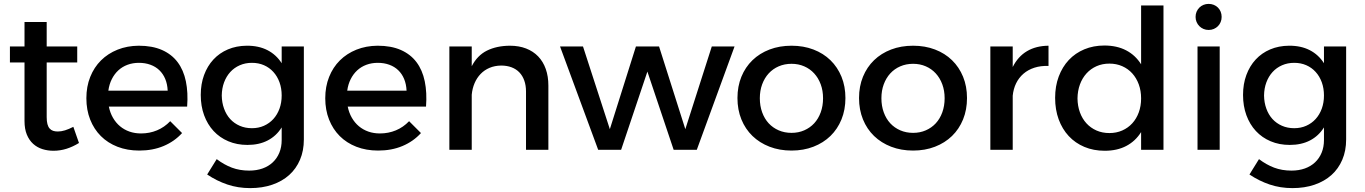

<svg xmlns="http://www.w3.org/2000/svg" viewBox="-20 -770 7015 987"><path d="M220 -531H377V-449H220V-168Q220 -146.5 223.8 -132.2Q227.5 -118 235 -109.5Q242.5 -101 253 -97.5Q263.5 -94 277 -94Q295 -94 314.2 -100Q333.5 -106 357 -118L386 -35Q354.5 -15.5 321.8 -5.2Q289 5 255 5Q225 5 198 -3.5Q171 -12 150.5 -30.5Q130 -49 118 -78Q106 -107 106 -148V-449H31V-531H106V-657H220Z M539.5 -222Q546 -190 560.8 -164.5Q575.5 -139 597 -121Q618.5 -103 645.8 -93.5Q673 -84 705 -84Q749 -84 787.2 -100Q825.5 -116 855 -147L916 -86Q877 -43 821.2 -19.5Q765.5 4 696 4Q634.5 4 584.2 -15.5Q534 -35 498.5 -70.5Q463 -106 443.5 -155.5Q424 -205 424 -265Q424 -325 443.8 -374.5Q463.5 -424 499.2 -459.5Q535 -495 584.5 -514.8Q634 -534.5 693 -535Q763 -535 812.8 -513Q862.5 -491 893 -450.5Q923.5 -410 935.5 -352Q947.5 -294 942 -222ZM694 -447Q662.5 -447 635.5 -437Q608.5 -427 588.2 -408.2Q568 -389.5 554.8 -363.2Q541.5 -337 537 -304H842Q840.5 -337.5 829.5 -364Q818.5 -390.5 799.2 -409Q780 -427.5 753.2 -437.2Q726.5 -447 694 -447Z M1542 -53Q1542 5 1522.2 51.2Q1502.5 97.5 1466.5 129.8Q1430.5 162 1379.5 179.5Q1328.5 197 1266 197Q1203.5 197 1148.8 178.5Q1094 160 1045 127L1094 48Q1131.5 76.5 1171.8 91.8Q1212 107 1261 107Q1299 107 1329.8 96Q1360.5 85 1382.2 64.5Q1404 44 1416 15Q1428 -14 1428 -50V-115Q1400.5 -71 1356.2 -48Q1312 -25 1252 -25Q1198 -25 1153.8 -43.8Q1109.5 -62.5 1078 -96.5Q1046.5 -130.5 1029.2 -177.8Q1012 -225 1012 -282Q1012 -338 1029 -384.2Q1046 -430.5 1077 -464Q1108 -497.5 1151.5 -516Q1195 -534.5 1248 -535Q1309.5 -535.5 1354.8 -512.2Q1400 -489 1428 -445V-531H1542ZM1275 -447Q1241 -447 1212.5 -434.5Q1184 -422 1163.8 -399.8Q1143.5 -377.5 1132 -346.8Q1120.5 -316 1120 -279Q1120.5 -242.5 1131.8 -211.5Q1143 -180.5 1163.2 -158.2Q1183.5 -136 1212 -123.5Q1240.5 -111 1275 -111Q1309 -111 1337 -123.5Q1365 -136 1385.2 -158.2Q1405.5 -180.5 1416.8 -211.5Q1428 -242.5 1428 -279Q1428 -316 1416.8 -347Q1405.5 -378 1385.2 -400.2Q1365 -422.5 1337 -434.8Q1309 -447 1275 -447Z M1767.5 -222Q1774 -190 1788.8 -164.5Q1803.5 -139 1825 -121Q1846.5 -103 1873.8 -93.5Q1901 -84 1933 -84Q1977 -84 2015.2 -100Q2053.5 -116 2083 -147L2144 -86Q2105 -43 2049.2 -19.5Q1993.5 4 1924 4Q1862.5 4 1812.2 -15.5Q1762 -35 1726.5 -70.5Q1691 -106 1671.5 -155.5Q1652 -205 1652 -265Q1652 -325 1671.8 -374.5Q1691.5 -424 1727.2 -459.5Q1763 -495 1812.5 -514.8Q1862 -534.5 1921 -535Q1991 -535 2040.8 -513Q2090.5 -491 2121 -450.5Q2151.5 -410 2163.5 -352Q2175.5 -294 2170 -222ZM1922 -447Q1890.5 -447 1863.5 -437Q1836.5 -427 1816.2 -408.2Q1796 -389.5 1782.8 -363.2Q1769.5 -337 1765 -304H2070Q2068.5 -337.5 2057.5 -364Q2046.5 -390.5 2027.2 -409Q2008 -427.5 1981.2 -437.2Q1954.5 -447 1922 -447Z M2684 -300Q2684 -331 2675.2 -355.8Q2666.5 -380.5 2650 -397.8Q2633.5 -415 2609.8 -424Q2586 -433 2556 -433Q2523 -432.5 2496.5 -421.2Q2470 -410 2450.8 -390Q2431.5 -370 2419.8 -342.8Q2408 -315.5 2405 -283V0H2290V-531H2405V-429.5Q2433.5 -485 2483.2 -509.8Q2533 -534.5 2601 -535Q2647.5 -535 2684.2 -520.8Q2721 -506.5 2746.5 -480Q2772 -453.5 2785.5 -415.5Q2799 -377.5 2799 -330V0H2684Z M2859 -531H2977L3115 -106L3249 -531H3368L3503 -106L3639 -531H3756L3562 0H3443L3308 -402L3173 0H3055Z M4049 -535Q4110.5 -535 4161.5 -515.5Q4212.5 -496 4249 -460.5Q4285.5 -425 4305.8 -375.5Q4326 -326 4326 -266Q4326 -206 4305.8 -156.2Q4285.5 -106.5 4249 -71Q4212.5 -35.5 4161.5 -15.8Q4110.5 4 4049 4Q3987 4 3936 -15.8Q3885 -35.5 3848.2 -71Q3811.5 -106.5 3791.2 -156.2Q3771 -206 3771 -266Q3771 -326 3791.2 -375.5Q3811.5 -425 3848.2 -460.5Q3885 -496 3936 -515.5Q3987 -535 4049 -535ZM4049 -442Q4013 -442 3983 -429Q3953 -416 3931.5 -392.5Q3910 -369 3898 -336.5Q3886 -304 3886 -265Q3886 -225.5 3898 -192.5Q3910 -159.5 3931.5 -136.2Q3953 -113 3983 -100Q4013 -87 4049 -87Q4084.5 -87 4114.2 -100Q4144 -113 4165.5 -136.2Q4187 -159.5 4199 -192.5Q4211 -225.5 4211 -265Q4211 -304 4199 -336.5Q4187 -369 4165.5 -392.5Q4144 -416 4114.2 -429Q4084.5 -442 4049 -442Z M4674 -535Q4735.5 -535 4786.5 -515.5Q4837.5 -496 4874 -460.5Q4910.5 -425 4930.8 -375.5Q4951 -326 4951 -266Q4951 -206 4930.8 -156.2Q4910.5 -106.5 4874 -71Q4837.5 -35.5 4786.5 -15.8Q4735.5 4 4674 4Q4612 4 4561 -15.8Q4510 -35.5 4473.2 -71Q4436.5 -106.5 4416.2 -156.2Q4396 -206 4396 -266Q4396 -326 4416.2 -375.5Q4436.5 -425 4473.2 -460.5Q4510 -496 4561 -515.5Q4612 -535 4674 -535ZM4674 -442Q4638 -442 4608 -429Q4578 -416 4556.5 -392.5Q4535 -369 4523 -336.5Q4511 -304 4511 -265Q4511 -225.5 4523 -192.5Q4535 -159.5 4556.5 -136.2Q4578 -113 4608 -100Q4638 -87 4674 -87Q4709.5 -87 4739.2 -100Q4769 -113 4790.5 -136.2Q4812 -159.5 4824 -192.5Q4836 -225.5 4836 -265Q4836 -304 4824 -336.5Q4812 -369 4790.5 -392.5Q4769 -416 4739.2 -429Q4709.5 -442 4674 -442Z M5071 -531H5186V-425.5Q5213 -479.5 5259.5 -507Q5306 -534.5 5370 -535V-431Q5330 -432.5 5297.5 -422Q5265 -411.5 5241.2 -391Q5217.5 -370.5 5203.5 -341.8Q5189.5 -313 5186 -278V0H5071Z M5846 -91Q5817 -44.5 5770 -19.8Q5723 5 5659 5Q5601.5 5 5554.5 -14.8Q5507.5 -34.5 5474 -70.5Q5440.5 -106.5 5422.2 -156.5Q5404 -206.5 5404 -267Q5404 -327 5422.5 -376.5Q5441 -426 5474.2 -461.5Q5507.5 -497 5554.2 -516.5Q5601 -536 5657 -536Q5721.5 -536 5769 -511.2Q5816.5 -486.5 5846 -439.5V-742H5961V0H5846ZM5683 -443Q5647 -443 5617 -429.8Q5587 -416.5 5565.2 -392.5Q5543.5 -368.5 5531.5 -335.8Q5519.5 -303 5519 -264Q5519.5 -225 5531.5 -192.2Q5543.5 -159.5 5565 -136Q5586.5 -112.5 5616.5 -99.2Q5646.5 -86 5683 -86Q5719 -86 5749 -99.2Q5779 -112.5 5800.5 -136Q5822 -159.5 5834 -192.2Q5846 -225 5846 -264Q5846 -303.5 5834 -336.2Q5822 -369 5800.5 -392.8Q5779 -416.5 5749 -429.8Q5719 -443 5683 -443Z M6136 -531H6250V0H6136ZM6193 -750Q6207.5 -750 6219.8 -745Q6232 -740 6241 -731Q6250 -722 6255 -709.8Q6260 -697.5 6260 -683Q6260 -669 6255 -656.8Q6250 -644.5 6241 -635.5Q6232 -626.5 6219.8 -621.2Q6207.5 -616 6193 -616Q6179 -616 6166.8 -621.2Q6154.5 -626.5 6145.5 -635.5Q6136.5 -644.5 6131.2 -656.8Q6126 -669 6126 -683Q6126 -697.5 6131.2 -709.8Q6136.5 -722 6145.5 -731Q6154.5 -740 6166.8 -745Q6179 -750 6193 -750Z M6900 -53Q6900 5 6880.2 51.2Q6860.5 97.5 6824.5 129.8Q6788.5 162 6737.5 179.5Q6686.5 197 6624 197Q6561.5 197 6506.8 178.5Q6452 160 6403 127L6452 48Q6489.5 76.5 6529.8 91.8Q6570 107 6619 107Q6657 107 6687.8 96Q6718.5 85 6740.2 64.5Q6762 44 6774 15Q6786 -14 6786 -50V-115Q6758.5 -71 6714.2 -48Q6670 -25 6610 -25Q6556 -25 6511.8 -43.8Q6467.5 -62.5 6436 -96.5Q6404.5 -130.5 6387.2 -177.8Q6370 -225 6370 -282Q6370 -338 6387 -384.2Q6404 -430.5 6435 -464Q6466 -497.5 6509.5 -516Q6553 -534.5 6606 -535Q6667.5 -535.5 6712.8 -512.2Q6758 -489 6786 -445V-531H6900ZM6633 -447Q6599 -447 6570.5 -434.5Q6542 -422 6521.8 -399.8Q6501.5 -377.5 6490 -346.8Q6478.5 -316 6478 -279Q6478.5 -242.5 6489.8 -211.5Q6501 -180.5 6521.2 -158.2Q6541.5 -136 6570 -123.5Q6598.5 -111 6633 -111Q6667 -111 6695 -123.5Q6723 -136 6743.2 -158.2Q6763.5 -180.5 6774.8 -211.5Q6786 -242.5 6786 -279Q6786 -316 6774.8 -347Q6763.5 -378 6743.2 -400.2Q6723 -422.5 6695 -434.8Q6667 -447 6633 -447Z"/></svg>

Font: Argentum Sans
Style: Regular
Weight: 400
Designer: Julieta Ulanovsky, Owen Earl, Chris M. Simpson, Rasmus Andersson, Cristiano Sobral
Foundry: The Argentum Sans Project Authors
Version: Version 3.135; ttfautohint (v1.8.4.7-5d5b-dirty)